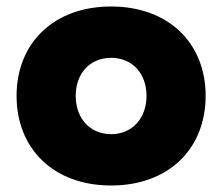

<svg xmlns="http://www.w3.org/2000/svg" viewBox="-20 -561 684 591"><path d="M322 10C499 10 613 -103 613 -266C613 -428 499 -541 322 -541C145 -541 31 -428 31 -266C31 -103 145 10 322 10ZM322 -148C257 -148 213 -197 213 -266C213 -335 257 -383 322 -383C387 -383 431 -335 431 -266C431 -197 387 -148 322 -148Z"/></svg>

Font: LINE Seed Sans TH ExtraBold
Style: Regular
Weight: 800
Designer: Dalton Maag Ltd | Thai characters by Cadson Demak Co.,Ltd.
Foundry: Dalton Maag Ltd
Version: Version 1.003